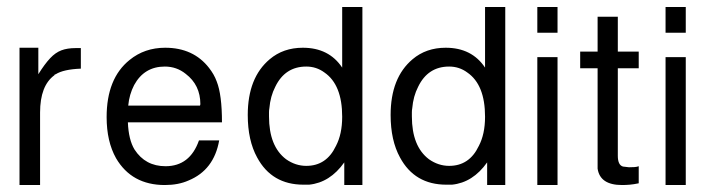

<svg xmlns="http://www.w3.org/2000/svg" viewBox="-20 -547 2030 551"><path d="M36 -410H90V-334Q108 -363 124 -380Q139 -396 156 -402.5Q173 -409 197 -409H212V-350Q162 -348 140 -334L137 -333L136 -331Q95 -301 95 -224V-16H36Z M347 -196Q349 -146 366 -118Q397 -70 455 -70Q525 -70 551 -144H609Q594 -59 521 -29Q492 -16 453 -16Q358 -16 313 -93Q286 -141 286 -211Q286 -322 352 -375Q395 -410 454 -410Q535 -410 580 -352Q587 -343 592.5 -333.5Q598 -324 602 -313Q617 -275 617 -196ZM554 -244 555 -248Q555 -303 513 -335Q487 -356 453 -356Q394 -356 365 -303Q351 -276 348 -244Z M1020 -527V-16H968V-81Q927 -23 867 -17H851Q760 -17 718 -95Q691 -144 691 -217Q691 -324 754 -377Q793 -410 849 -410Q924 -410 962 -353V-527ZM859 -356Q798 -356 770 -298Q756 -271 753 -236Q752 -231 752 -225Q752 -219 752 -213Q752 -127 801 -90Q828 -71 859 -71Q917 -71 944 -128Q962 -162 962 -212Q962 -304 911 -339Q888 -356 859 -356Z M1430 -527V-16H1378V-81Q1337 -23 1277 -17H1261Q1170 -17 1128 -95Q1101 -144 1101 -217Q1101 -324 1164 -377Q1203 -410 1259 -410Q1334 -410 1372 -353V-527ZM1269 -356Q1208 -356 1180 -298Q1166 -271 1163 -236Q1162 -231 1162 -225Q1162 -219 1162 -213Q1162 -127 1211 -90Q1238 -71 1269 -71Q1327 -71 1354 -128Q1372 -162 1372 -212Q1372 -304 1321 -339Q1298 -356 1269 -356Z M1580 -383V-16H1522V-383ZM1580 -527V-453H1522V-527Z M1813 -399V-351H1753V-100Q1753 -73 1768 -69L1785 -67Q1794 -67 1801 -67.5Q1808 -68 1813 -70V-21Q1799 -18 1787.5 -17Q1776 -16 1765 -16Q1702 -16 1695 -63V-74V-351H1645V-399H1695V-499H1753V-399Z M1948 -383V-16H1890V-383ZM1948 -527V-453H1890V-527Z"/></svg>

Font: Ekushey Sumon
Style: Regular
Weight: 400
Designer: Al Mamun Sumon
Foundry: Al Mamun Sumon
Version: Version 1.0